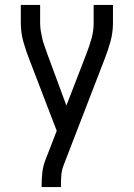

<svg xmlns="http://www.w3.org/2000/svg" viewBox="-20 -550 540 775"><path d="M148 205V198Q148 171 151 145Q154 119 164 94L209 -22L98 -311Q84 -346 74 -382.5Q64 -419 64 -457V-530H142V-457Q142 -441 144.5 -425.5Q147 -410 150.5 -395Q154 -380 159.5 -365Q165 -350 170 -335L248 -124L330 -336Q341 -365 349.5 -395Q358 -425 358 -457V-530H436V-457Q436 -419 426 -382.5Q416 -346 402 -311L236 119Q229 138 227.5 158Q226 178 226 198V205Z"/></svg>

Font: iosevka_custom_sans_ss08
Style: Regular
Weight: 400
Designer: Belleve Invis
Foundry: Belleve Invis
Version: Version 10.3.0; ttfautohint (v1.8.3)